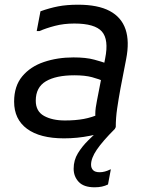

<svg xmlns="http://www.w3.org/2000/svg" viewBox="-20 -576 630 816"><path d="M252 12Q150 12 95 -28.5Q40 -69 40 -144Q40 -210 74.5 -251.5Q109 -293 166.5 -312.5Q224 -332 292 -332Q346 -332 380.5 -322.5Q415 -313 428 -308V-228Q401 -240 371 -248Q341 -256 296 -256Q218 -256 175 -230.5Q132 -205 132 -148Q132 -103 167 -83.5Q202 -64 256 -64Q301 -64 336 -70.5Q371 -77 404 -92L386 -62Q385 -77 385 -91Q385 -105 387 -119Q389 -133 392 -148L427 -328Q443 -408 413 -442Q383 -476 296 -476Q251 -476 213 -466Q175 -456 148 -444H136L152 -528Q191 -542 227.5 -549Q264 -556 312 -556Q396 -556 446 -529.5Q496 -503 513.5 -451.5Q531 -400 516 -324L492 -200Q484 -156 478 -115.5Q472 -75 472 -36L468 -28Q417 -10 363 1Q309 12 252 12ZM439 208Q427 214 413 217Q399 220 382 220Q336 220 314.5 197Q293 174 293 141Q293 105 311 75.5Q329 46 355 20.5Q381 -5 405 -28H468Q416 24 391.5 60Q367 96 367 124Q367 138 375.5 147Q384 156 404 156Q425 156 449 144H451Z"/></svg>

Font: Kufam
Style: Italic
Weight: 400
Italic angle: -11°
Designer: Artur Schmal
Foundry: Original Type
Version: Version 1.301; ttfautohint (v1.8.3)